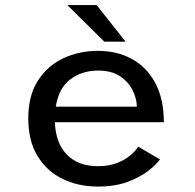

<svg xmlns="http://www.w3.org/2000/svg" viewBox="-20 -708 750 740"><path d="M596.5 -93.5Q583 -74.5 552 -50Q521 -25.5 472.5 -7.2Q424 11 357 11Q282.5 11 221.8 -18.2Q161 -47.5 125 -106Q89 -164.5 89 -252Q89 -340 126.5 -397.8Q164 -455.5 225 -483.8Q286 -512 357 -512Q432.5 -512 490 -479.8Q547.5 -447.5 579.5 -386.2Q611.5 -325 611.5 -237H191.5Q194.5 -156 238 -111.8Q281.5 -67.5 357 -67.5Q400 -67.5 431.5 -80Q463 -92.5 483.2 -110Q503.5 -127.5 512.5 -143ZM358.5 -436Q296.5 -436 251.5 -402.5Q206.5 -369 195 -297H507.5Q507 -328 491.2 -360Q475.5 -392 442.8 -414Q410 -436 358.5 -436ZM464 -547.5H382L239.5 -688.5H352.5Z"/></svg>

Font: League Mono
Style: Regular
Weight: 400
Width: 6
Designer: Tyler Finck
Foundry: The League of Moveable Type / Tyler Finck
Version: Version 2.300;RELEASE